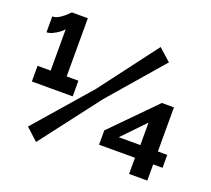

<svg xmlns="http://www.w3.org/2000/svg" viewBox="-125 -891 1165 1060"><g transform="rotate(20 458.0 -361.0)"><path d="M288 -389V-297H48V-389H125V-632Q118 -622 101.5 -610Q85 -598 66 -589Q47 -580 31 -580V-673Q52 -673 73.5 -687Q95 -701 109.5 -715.5Q124 -730 125 -731H219V-389ZM113 -56 395 -380 651 -719 723 -655 450 -339 184 9ZM727 -1V-96H516V-180L763 -431H834V-172H889V-96H834V-1ZM604 -172H731V-304Z"/></g></svg>

Font: Raleway ExtraBold
Style: Regular
Weight: 800
Designer: Matt McInerney, Pablo Impallari, Rodrigo Fuenzalida
Foundry: Matt McInerney, Pablo Impallari, Rodrigo Fuenzalida
Version: Version 4.026